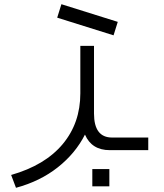

<svg xmlns="http://www.w3.org/2000/svg" viewBox="-20 -886 779 913"><path d="M56 7 33 -54Q194 -100 278 -200.5Q362 -301 362 -442V-668H427V-346Q427 -232 513 -232H685V-172H502Q416 -172 384 -246Q339 -157 255 -90.5Q171 -24 56 7ZM419 0V-82H500V0ZM520 -718 252 -802 272 -866 540 -782Z"/></svg>

Font: Zaghawa Beria
Style: Regular
Weight: 400
Designer: Anonymous
Foundry: Designed by a volunteer who chooses to remain anonymous, in cooperation with SIL International and the Mission Protestan
Version: Version 1.001